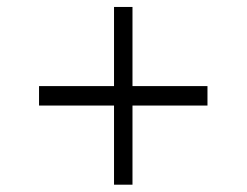

<svg xmlns="http://www.w3.org/2000/svg" viewBox="-20 -635 695 541"><path d="M90 -337.6V-392.4H564.6V-337.6ZM301.3 -114.6V-615.4H353.3V-114.6Z"/></svg>

Font: Savate ExtraLight
Style: Regular
Weight: 200
Designer: Max Esnée
Foundry: Plomb Type
Version: Version 2.000